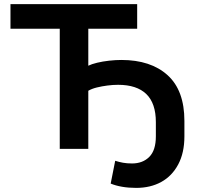

<svg xmlns="http://www.w3.org/2000/svg" viewBox="-20 -725 981 935"><path d="M643 190Q606 190 574.5 184.5Q543 179 519 169L541 58Q560 64 579 67.5Q598 71 623 71Q675 71 707 39Q739 7 739 -61V-130Q739 -222 692.5 -267Q646 -312 555 -312Q530 -312 503 -308.5Q476 -305 451.5 -299Q427 -293 410 -283V0H271V-585H31V-705H648V-585H410V-405Q426 -413 453 -419.5Q480 -426 511.5 -429.5Q543 -433 571 -433Q714 -433 796 -359Q878 -285 878 -136V-61Q878 19 848 75.5Q818 132 765.5 161Q713 190 643 190Z"/></svg>

Font: Nunito Sans 6pt
Style: Bold
Weight: 700
Version: Version 3.101;gftools[0.9.27]